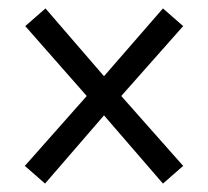

<svg xmlns="http://www.w3.org/2000/svg" viewBox="-20 -585 494 456"><path d="M39 -191 87 -149 227 -311 367 -149 415 -191 268 -357 415 -523 367 -565 227 -404 88 -565 40 -523 186 -357Z"/></svg>

Font: Noto Serif Sinhala ExtraCondensed SemiBold
Style: Regular
Weight: 600
Width: 2
Designer: Jelle Bosma - Monotype Design Team
Foundry: Monotype Imaging Inc.
Version: Version 2.007